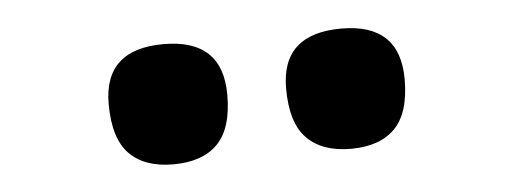

<svg xmlns="http://www.w3.org/2000/svg" viewBox="-28 -857 718 268"><g transform="rotate(-5 331.5 -723.0)"><path d="M455.1 -638.2Q415 -638.2 393.6 -659.9Q372.1 -681.6 372.1 -730Q372.1 -806.6 456.1 -806.6Q538.1 -806.6 538.1 -728.5Q538.1 -681.2 516.8 -659.7Q495.6 -638.2 455.1 -638.2ZM206.1 -638.2Q166 -638.2 144.8 -659.9Q123.5 -681.6 123.5 -730Q123.5 -806.6 207 -806.6Q289.6 -806.6 289.6 -728.5Q289.6 -681.2 268.3 -659.7Q247.1 -638.2 206.1 -638.2Z"/></g></svg>

Font: Pinar Bold
Style: Regular
Weight: 700
Designer: Amin Abedi
Version: Version 3.000